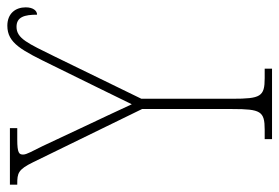

<svg xmlns="http://www.w3.org/2000/svg" viewBox="-147 -622 761 523"><g transform="rotate(-90 233.5 -360.5)"><path d="M116 0H308V-20H282C232 -20 226 -31 226 -108V-356L341 -592C377 -665 390 -696 422 -696C449 -696 455 -674 455 -640C466 -640 475 -651 475 -671C475 -699 458 -721 425 -721C377 -721 358 -682 316 -596L256 -474C235 -431 221 -402 211 -382C191 -425 172 -466 151 -510L97 -625C84 -652 74 -668 74 -678C74 -689 78 -694 115 -694H146V-714H-8V-694H-6C23 -694 33 -692 53 -651L198 -354V-108C198 -31 192 -20 142 -20H116Z"/></g></svg>

Font: Noto Serif ExtraCondensed Thin
Style: Regular
Weight: 100
Width: 2
Designer: Monotype Design Team
Foundry: Monotype Imaging Inc.
Version: Version 2.013